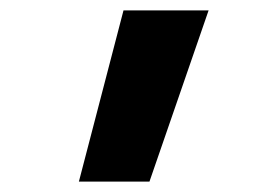

<svg xmlns="http://www.w3.org/2000/svg" viewBox="-20 -792 540 370"><path d="M132 -442 218 -772H382L268 -442Z"/></svg>

Font: Iosevka Curly Slab Heavy
Style: Regular
Weight: 900
Monospace: yes
Designer: Belleve Invis
Foundry: Belleve Invis
Version: Version 22.1.2; ttfautohint (v1.8.4)